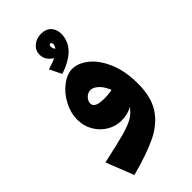

<svg xmlns="http://www.w3.org/2000/svg" viewBox="-297 -783 1143 1143"><g transform="rotate(-45 274.5 -211.0)"><path d="M504 -86Q504 26 459 94.5Q414 163 330.5 204Q247 245 104 283L35 108Q168 79 225.5 63Q283 47 315.5 28.5Q348 10 371 -23Q334 0 278 0Q231 0 189 -25Q147 -50 121.5 -93.5Q96 -137 96 -190Q96 -247 125 -302Q154 -357 199.5 -391.5Q245 -426 290 -426Q337 -426 386.5 -387.5Q436 -349 470 -272Q504 -195 504 -86ZM300 -165Q331 -165 366 -171Q349 -215 324 -237.5Q299 -260 277 -260Q254 -260 236.5 -242.5Q219 -225 219 -203Q219 -165 300 -165ZM391 -620Q391 -501 226 -446L189 -522Q227 -532 258 -547Q211 -576 211 -621Q211 -659 239 -682Q267 -705 304 -705Q347 -705 369 -680.5Q391 -656 391 -620ZM292 -607Q292 -595 303 -581Q314 -597 314 -607Q314 -625 303 -625Q292 -625 292 -607Z"/></g></svg>

Font: FiraGO Heavy
Style: Italic
Weight: 900
Italic angle: -8°
Designer: bBox Type GmbH
Foundry: bBox Type GmbH
Version: Version 1.001